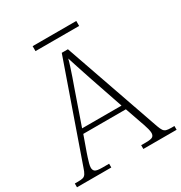

<svg xmlns="http://www.w3.org/2000/svg" viewBox="-194 -968 1043 1105"><g transform="rotate(-30 328.0 -415.5)"><path d="M-3 0V-25H18Q41 -25 52 -28.5Q63 -32 70.5 -43.5Q78 -55 86 -80L308 -714H349L572 -74Q580 -52 587 -42Q594 -32 605 -28.5Q616 -25 639 -25H659V0H438V-25H469Q505 -25 515 -33Q525 -41 525 -57Q525 -68 520.5 -85Q516 -102 510.5 -118Q505 -134 502 -142L465 -248H182L145 -144Q142 -135 136.5 -118.5Q131 -102 126.5 -85Q122 -68 122 -58Q122 -41 132.5 -33Q143 -25 179 -25H225V0ZM192 -279H454L380 -496Q371 -523 360.5 -554.5Q350 -586 340.5 -615.5Q331 -645 324 -667Q320 -650 310.5 -621Q301 -592 290.5 -561Q280 -530 271 -506ZM182 -798V-831H472V-798Z"/></g></svg>

Font: Noto Rashi Hebrew ExtraLight
Style: Regular
Weight: 250
Version: Version 1.006